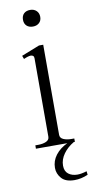

<svg xmlns="http://www.w3.org/2000/svg" viewBox="-92 -683 438 898"><g transform="rotate(-10 126.5 -234.0)"><path d="M79 -604Q79 -623 90 -633.5Q101 -644 120 -644Q138 -644 149.5 -633Q161 -622 161 -604Q161 -586 149.5 -575.5Q138 -565 120 -565Q101 -565 90 -575.5Q79 -586 79 -604ZM251 162Q219 176 187 176Q145 176 125.5 154Q106 132 106 104Q106 71 126.5 44Q147 17 183 0H34V-16H48Q70 -16 85.5 -23Q101 -30 101 -45V-418Q101 -426 96.5 -429.5Q92 -433 86 -433Q74 -433 52 -423L46 -439L132 -473H152V-45Q152 -30 167.5 -23Q183 -16 205 -16H219V0H214Q183 18 164 44.5Q145 71 145 100Q145 127 162 140Q179 153 205 153Q223 153 249 145Z"/></g></svg>

Font: Taviraj ExtraLight
Style: Regular
Weight: 275
Designer: Katatrad Team
Foundry: CadsonDemak
Version: Version 1.001